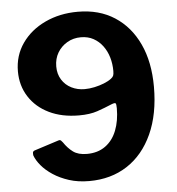

<svg xmlns="http://www.w3.org/2000/svg" viewBox="-53 -801 791 860"><g transform="rotate(-5 342.0 -371.0)"><path d="M314 9Q264 9 223.5 -4Q183 -17 152 -37.5Q121 -58 101.5 -81.5Q82 -105 74 -127Q73 -133 73.5 -139.5Q74 -146 82 -149L191 -184Q199 -187 203.5 -182.5Q208 -178 211 -174Q229 -147 252 -130Q275 -113 314 -113Q363 -113 397 -137.5Q431 -162 448 -205.5Q465 -249 465 -305Q465 -324 461.5 -327.5Q458 -331 443 -325Q410 -311 376.5 -299.5Q343 -288 294 -288Q217 -288 159.5 -316Q102 -344 70 -394Q38 -444 38 -508Q38 -579 76.5 -634Q115 -689 181 -720Q247 -751 328 -751Q424 -751 493.5 -706Q563 -661 601 -579.5Q639 -498 639 -387Q639 -264 598.5 -175Q558 -86 485 -38.5Q412 9 314 9ZM329 -403Q351 -403 374 -408Q397 -413 417 -421Q437 -429 450 -439Q458 -445 461 -451.5Q464 -458 464 -473Q464 -505 455.5 -534Q447 -563 430 -586Q413 -609 388.5 -622.5Q364 -636 332 -636Q298 -636 270.5 -620Q243 -604 227 -577Q211 -550 211 -515Q211 -481 227 -455.5Q243 -430 270 -416.5Q297 -403 329 -403Z"/></g></svg>

Font: Libre Franklin Thin
Style: Bold
Weight: 700
Version: Version 3.000